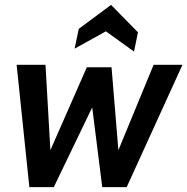

<svg xmlns="http://www.w3.org/2000/svg" viewBox="-20 -765 766 785"><path d="M100 0 48 -500H166L186 -151L335 -490H436L464 -151L608 -500H726L498 0H398L357 -326L200 0ZM285 -566 302 -647 434 -745 544 -633 528 -554 413 -637Z"/></svg>

Font: Cabin VF Beta
Style: Italic
Weight: 400
Italic angle: -7°
Designer: Pablo Impallari
Foundry: Pablo Impallari. http://www.impallari.com Igino Marini. http://www.ikern.com
Version: Version 2.300